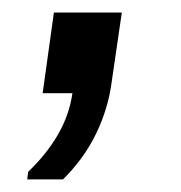

<svg xmlns="http://www.w3.org/2000/svg" viewBox="-20 -149 290 307"><path d="M23.5 137.8 25 125.8Q55.5 96.5 73.2 65.2Q91 34 95.8 0H48.2L66.2 -129H174.8L158.5 -17.5Q153 24.8 133.6 64.8Q114.2 104.8 80.8 137.8Z"/></svg>

Font: Chivo Medium
Style: Italic
Weight: 500
Italic angle: -8.05°
Designer: Hector Gatti
Foundry: Omnibus-Type
Version: Version 2.002